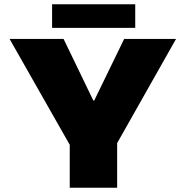

<svg xmlns="http://www.w3.org/2000/svg" viewBox="-20 -883 873 903"><path d="M308 0V-202L25 -700H279L419 -410H423L564 -700H808L531 -210V0ZM225 -752V-863H616V-752Z"/></svg>

Font: REM Black
Style: Regular
Weight: 900
Designer: Octavio Pardo
Foundry: Ashler Design
Version: Version 1.005;gftools[0.9.28]